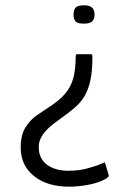

<svg xmlns="http://www.w3.org/2000/svg" viewBox="-20 -507 488 723"><path d="M320 -303Q327 -303 327.5 -300Q328 -297 328 -291Q328 -240 320.5 -205Q313 -170 298.5 -145.5Q284 -121 262.5 -102.5Q241 -84 213 -64Q199 -54 183 -42Q167 -30 154 -16Q141 -2 133 14.5Q125 31 126 51Q127 91 157.5 113.5Q188 136 238 136Q276 136 309.5 127Q343 118 363 109Q371 105 373 104.5Q375 104 377 111L389 151Q391 156 387.5 159.5Q384 163 379 166Q353 181 314 188.5Q275 196 241 196Q158 196 108 156Q58 116 58 49Q58 1 76 -27.5Q94 -56 119.5 -73.5Q145 -91 168 -106Q205 -130 226 -155Q247 -180 256 -213Q265 -246 265 -293Q265 -299 266.5 -301Q268 -303 271 -303ZM336 -452Q336 -435 327 -426.5Q318 -418 296 -418Q272 -418 264.5 -426.5Q257 -435 257 -452Q257 -469 264.5 -478Q272 -487 296 -487Q318 -487 327 -478Q336 -469 336 -452Z"/></svg>

Font: Glory
Style: Regular
Weight: 400
Designer: Robert Leuschke
Foundry: Robert Leuschke
Version: Version 1.011